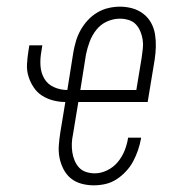

<svg xmlns="http://www.w3.org/2000/svg" viewBox="-20 -548 540 576"><path d="M261 8Q242 8 224 3Q206 -2 192.5 -13Q179 -24 170.5 -40.5Q162 -57 158.5 -75Q155 -93 156.5 -112.5Q158 -132 161 -151L176 -242Q157 -242 138.5 -247Q120 -252 105.5 -261.5Q91 -271 81 -286Q71 -301 65.5 -318.5Q60 -336 61 -355Q62 -374 65 -393L68 -412H107L104 -393Q100 -371 101.5 -350Q103 -329 113 -312Q123 -295 142 -286.5Q161 -278 182 -278L200 -391Q203 -408 208 -425Q213 -442 222 -458Q231 -474 243.5 -487.5Q256 -501 272 -510.5Q288 -520 305.5 -524Q323 -528 340 -528Q359 -528 377 -523Q395 -518 409.5 -507Q424 -496 433 -480Q442 -464 445 -445.5Q448 -427 447.5 -408Q447 -389 444 -369L423 -242H215L199 -145Q196 -131 195.5 -117.5Q195 -104 197 -91Q199 -78 204 -66Q209 -54 217.5 -45Q226 -36 238.5 -32Q251 -28 264 -28Q283 -28 301.5 -37Q320 -46 333 -61.5Q346 -77 353.5 -95.5Q361 -114 364 -133V-135H403V-132Q400 -115 394 -97.5Q388 -80 379.5 -64Q371 -48 358 -34Q345 -20 329.5 -10Q314 0 296.5 4Q279 8 261 8ZM389 -278 405 -375Q407 -389 408.5 -402.5Q410 -416 408 -429Q406 -442 401 -454Q396 -466 387.5 -475Q379 -484 366 -488Q353 -492 340 -492Q320 -492 301 -483.5Q282 -475 269 -458.5Q256 -442 249 -423Q242 -404 238 -385L221 -278Z"/></svg>

Font: Iosevka Term Curly XLt Obl
Style: Regular
Weight: 200
Italic angle: -9°
Designer: Belleve Invis
Foundry: Belleve Invis
Version: Version 32.3.0